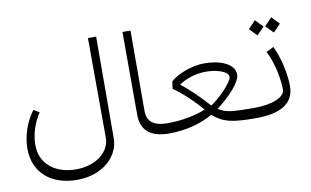

<svg xmlns="http://www.w3.org/2000/svg" viewBox="-89 -911 2096 1293"><g transform="rotate(-10 959.0 -264.0)"><path d="M343 200C513 200 631 94 632 -32L634 -728H578L580 -46C581 45 491 129 347 129C203 129 104 48 104 -78C104 -153 129 -230 171 -292L132 -315C79 -245 47 -151 47 -64C47 96 160 200 343 200Z M1007 0 1026 -12V-58L1007 -70C910 -70 868 -107 868 -179L869 -728H814L815 -162C815 -53 881 0 1007 0Z M1007 0C1124 0 1231 -31 1306 -75C1375 -14 1437 0 1600 0L1619 -12V-58L1600 -70C1451 -70 1401 -75 1355 -107C1449 -178 1525 -262 1525 -312C1525 -381 1437 -424 1319 -424C1223 -424 1125 -378 1087 -342L1080 -292C1134 -256 1216 -180 1268 -117C1205 -91 1113 -70 1007 -70L988 -58V-12ZM1135 -311C1174 -339 1242 -367 1319 -367C1398 -367 1472 -342 1472 -304C1472 -275 1386 -180 1317 -136C1259 -203 1187 -271 1135 -311Z M1598 0C1774 0 1862 -58 1862 -175C1862 -252 1836 -377 1797 -452L1746 -427C1792 -340 1811 -222 1811 -159C1811 -107 1725 -70 1598 -70L1581 -58V-12ZM1656 -599 1706 -547 1756 -599 1706 -651ZM1767 -599 1818 -547 1868 -599 1818 -651Z"/></g></svg>

Font: Wafeq Light
Style: Regular
Weight: 300
Designer: Rasmus Andersson & Azza Alameddine
Foundry: Google & TypeTogether
Version: Version 3.000;January 28, 2025;FontCreator 15.0.0.3014 64-bi